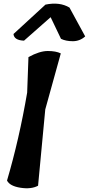

<svg xmlns="http://www.w3.org/2000/svg" viewBox="-20 -1019 481 1039"><path d="M310 -809 254 -926 110 -799Q56 -801 53 -835L226 -994Q303 -1010 356 -978L441 -822Q412 -796 374 -796Q336 -796 310 -809ZM134 -710Q194 -743 238.5 -743Q283 -743 309 -730L225 -427Q222 -391 208 -247.5Q194 -104 186 -14Q149 6 91 -3Q33 -12 18 -42Q84 -266 127 -518Z"/></svg>

Font: Tillana SemiBold
Style: Regular
Weight: 600
Designer: Lipi Raval (Devanagari, Latin), Jonny Pinhorn (Latin)
Foundry: Indian Type Foundry
Version: Version 2.003;PS 1.0;hotconv 1.0.79;makeotf.lib2.5.61930; tt